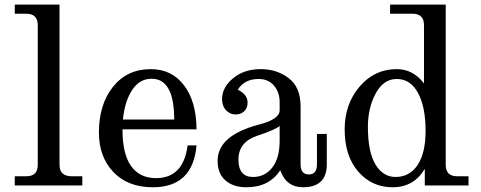

<svg xmlns="http://www.w3.org/2000/svg" viewBox="-20 -791 2051 819"><path d="M331.1 0H43V-39.1H92.3Q141.1 -39.1 141.1 -87.9V-683.6Q141.1 -732.4 92.3 -732.4H43V-771.5H233.9V-87.9Q233.9 -39.1 286.1 -39.1H331.1Z M631.8 7.8Q525.4 7.8 463.6 -57.1Q401.9 -122.1 401.9 -225.6Q401.9 -345.2 461.9 -420.7Q522 -496.1 623.5 -496.1Q712.4 -496.1 764.9 -427.2Q817.4 -358.4 818.4 -239.3H502.4Q502.4 -134.3 539.1 -82.8Q575.7 -31.2 645.5 -31.2Q762.2 -31.2 780.3 -170.9H818.4Q802.7 7.8 631.8 7.8ZM723.1 -281.2Q723.1 -455.1 627 -455.1Q575.2 -455.1 543.7 -407.2Q512.2 -359.4 504.4 -281.2Z M1272 7.8Q1201.2 7.8 1175.3 -64.9Q1128.4 7.8 1030.8 7.8Q975.6 7.8 941.9 -21.2Q908.2 -50.3 908.2 -105Q908.2 -211.9 1081.1 -258.8Q1172.9 -281.2 1172.9 -320.8V-355Q1172.9 -397 1148.9 -425.5Q1125 -454.1 1083 -454.1Q1022.9 -454.1 994.1 -408.2Q1036.1 -388.7 1036.1 -353.5Q1036.1 -330.1 1021.7 -316.4Q1007.3 -302.7 984.4 -302.7Q961.4 -302.7 944.3 -320.8Q927.2 -338.9 927.2 -368.7Q927.2 -417.5 973.9 -456.8Q1020.5 -496.1 1092.3 -496.1Q1161.1 -496.1 1211.7 -457.5Q1262.2 -418.9 1262.2 -336.9V-90.3Q1262.2 -46.9 1297.4 -46.9Q1332 -46.9 1332 -90.3V-219.7H1374V-89.8Q1374 7.8 1272 7.8ZM1059.1 -36.1Q1109.9 -36.1 1141.4 -76.2Q1172.9 -116.2 1172.9 -191.4V-253.9Q1157.7 -238.8 1077.4 -211.9Q997.1 -185.1 997.1 -110.8Q997.1 -36.1 1059.1 -36.1Z M1654.3 7.8Q1566.4 7.8 1508.3 -58.8Q1450.2 -125.5 1450.2 -238.8Q1450.2 -346.7 1513.7 -421.4Q1577.1 -496.1 1672.4 -496.1Q1742.2 -496.1 1788.6 -435.1V-683.6Q1788.6 -732.4 1739.7 -732.4H1644V-771.5H1881.3V-87.9Q1881.3 -39.1 1930.2 -39.1H1978.5V0H1792V-70.8Q1745.6 7.8 1654.3 7.8ZM1795.4 -232.9Q1795.4 -334.5 1763.2 -394.3Q1731 -454.1 1672.4 -454.1Q1615.7 -454.1 1582.5 -392.3Q1549.3 -330.6 1549.3 -250Q1549.3 -143.1 1581.5 -89.6Q1613.8 -36.1 1667.5 -36.1Q1727.5 -36.1 1761.5 -87.4Q1795.4 -138.7 1795.4 -232.9Z"/></svg>

Font: Munson
Style: Regular
Weight: 400
Designer: Paul James MIller
Foundry: High-Logic / Made with FontCreator
Version: Version 2.10;May 5, 2019;FontCreator 11.5.0.2430 64-bit